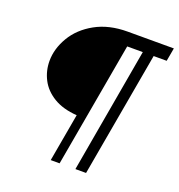

<svg xmlns="http://www.w3.org/2000/svg" viewBox="-127 -807 854 914"><g transform="rotate(20 299.5 -350.0)"><path d="M273 -243Q202 -248 155 -276.5Q108 -305 85.5 -348.5Q63 -392 63 -442Q63 -504 98.5 -564Q134 -624 202.5 -662Q271 -700 365 -700H599L587 -633H521L409 0H355L466 -633H387L275 0H230Z"/></g></svg>

Font: Cabin
Style: Italic
Weight: 400
Italic angle: -7°
Designer: Pablo Impallari
Foundry: Pablo Impallari. http://www.impallari.com Igino Marini. http://www.ikern.com
Version: Version 2.200